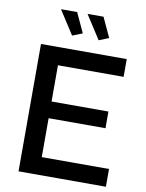

<svg xmlns="http://www.w3.org/2000/svg" viewBox="-98 -986 799 1054"><g transform="rotate(10 301.5 -458.5)"><path d="M303 -917H392L443 -807L388 -785ZM155 -917H245L296 -807L240 -785ZM567 -99V0H80V-710H558V-611H192V-409H509V-316H192V-99Z"/></g></svg>

Font: IngvarSans
Style: Regular
Weight: 600
Version: Version 3.000